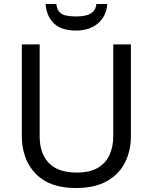

<svg xmlns="http://www.w3.org/2000/svg" viewBox="-20 -938 771 968"><path d="M640 -252Q640 -178 610 -118.5Q580 -59 518.5 -24.5Q457 10 362 10Q229 10 159.5 -62.5Q90 -135 90 -254V-714H180V-251Q180 -164 226.5 -116Q273 -68 367 -68Q432 -68 472.5 -91.5Q513 -115 532 -156.5Q551 -198 551 -252V-714H640ZM521 -918Q518 -878 498.5 -848Q479 -818 445 -801Q411 -784 363 -784Q289 -784 251.5 -820.5Q214 -857 210 -918H264Q267 -891 279.5 -877.5Q292 -864 313.5 -859.5Q335 -855 365 -855Q391 -855 412.5 -860Q434 -865 448.5 -878.5Q463 -892 466 -918Z"/></svg>

Font: Noto Sans Armenian
Style: Regular
Weight: 400
Designer: Monotype Design Team
Foundry: Monotype Imaging Inc.
Version: Version 2.007